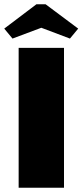

<svg xmlns="http://www.w3.org/2000/svg" viewBox="-38 -886 389 906"><path d="M50 -660H264V0H50ZM177 -866 331 -751 292 -704 157 -755 21 -704 -18 -751 134 -866Z"/></svg>

Font: Sansita ExtraBold
Style: Regular
Weight: 800
Designer: Pablo Cosgaya
Foundry: Omnibus-Type
Version: Version 1.006